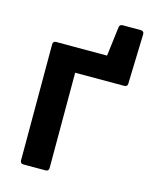

<svg xmlns="http://www.w3.org/2000/svg" viewBox="-118 -866 756 945"><g transform="rotate(15 260.5 -394.0)"><path d="M371.1 -773.4 352.5 -624H92.8C83 -624 77.1 -618.2 77.1 -608.4V-15.6C77.1 -5.9 83 0 92.8 0H207C216.8 0 222.7 -5.9 222.7 -15.6V-502H472.7C482.4 -502 489.3 -506.8 489.3 -517.6L497.1 -772.5C497.1 -782.2 491.2 -788.1 481.4 -788.1H387.7C377.9 -788.1 372.1 -782.2 371.1 -773.4Z"/></g></svg>

Font: Ed Sans Neue
Style: Bold
Weight: 700
Designer: Stephen Hutchings
Version: Version 1.004;PS 001.004;hotconv 1.0.88;makeotf.lib2.5.64775